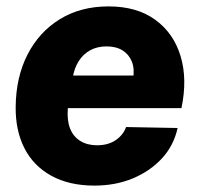

<svg xmlns="http://www.w3.org/2000/svg" viewBox="-20 -570 624 600"><path d="M275 10Q196 10 140 -21Q84 -52 56 -107.5Q28 -163 29 -237Q30 -329 66 -399.5Q102 -470 167 -510Q232 -550 319 -550Q408 -550 465.5 -508Q523 -466 544.5 -394Q566 -322 547 -232H192Q189 -194 199 -168.5Q209 -143 231 -129.5Q253 -116 283 -116Q318 -116 341.5 -132Q365 -148 374 -173L535 -170Q523 -115 486 -75Q449 -35 395 -12.5Q341 10 275 10ZM207 -326 199 -334H404L396 -324Q401 -355 392 -377.5Q383 -400 363 -412.5Q343 -425 313 -425Q284 -425 262 -413Q240 -401 226 -379Q212 -357 207 -326Z"/></svg>

Font: Mona Sans ExtraLight ExtraBold
Style: Italic
Weight: 800
Italic angle: -11.6951°
Version: Version 2.000